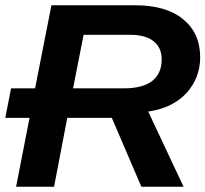

<svg xmlns="http://www.w3.org/2000/svg" viewBox="-36 -708 779 728"><path d="M6 -373H97L159 -688H477Q594 -688 658.5 -635Q723 -582 723 -491Q723 -412 670 -354Q617 -298 526 -285L660 0H500L388 -261H219L169 0H25L76 -261H-16ZM433 -373Q505 -373 541 -401Q577 -429 577 -483Q577 -528 546 -552Q515 -576 458 -576H281L241 -373Z"/></svg>

Font: Libra Sans Modern
Style: Bold Italic
Weight: 700
Italic angle: -12°
Foundry: Stefan Peev, Context Ltd
Version: Version 1.000